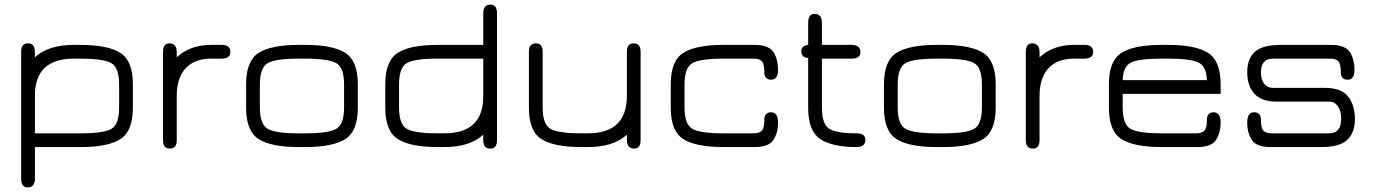

<svg xmlns="http://www.w3.org/2000/svg" viewBox="-20 -648 6049 846"><path d="M504.9 -275.4Q504.9 -350.6 470.2 -370.1Q435.5 -389.6 334 -389.6H305.7Q133.8 -389.6 133.8 -226.6V-60.5H335.9Q436.5 -60.5 470.7 -80.1Q504.9 -99.6 504.9 -174.8ZM565.4 -172.9Q565.4 -70.3 510.7 -35.2Q456.1 0 335.9 0H133.8V138.7Q133.8 177.7 101.6 177.7Q73.2 177.7 73.2 138.7V-419.9Q73.2 -457 103.5 -457Q133.8 -457 133.8 -418V-395.5Q192.4 -450.2 305.7 -450.2H334Q455.1 -450.2 510.3 -415Q565.4 -379.9 565.4 -277.3Z M911.1 -389.6Q836.9 -389.6 797.9 -347.2Q758.8 -304.7 758.8 -224.6V-30.3Q758.8 6.8 728.5 6.8Q698.2 6.8 698.2 -30.3V-418.9Q698.2 -457 726.6 -457Q758.8 -457 758.8 -417V-395.5Q817.4 -450.2 911.1 -450.2H956.1Q995.1 -450.2 995.1 -419.9Q995.1 -389.6 956.1 -389.6Z M1325.2 0H1296.9Q1174.8 0 1119.6 -35.2Q1064.5 -70.3 1064.5 -172.9V-277.3Q1064.5 -379.9 1119.6 -415Q1174.8 -450.2 1296.9 -450.2H1325.2Q1446.3 -450.2 1501.5 -415Q1556.6 -379.9 1556.6 -277.3V-172.9Q1556.6 -70.3 1501.5 -35.2Q1446.3 0 1325.2 0ZM1296.9 -60.5H1325.2Q1426.8 -60.5 1461.4 -80.1Q1496.1 -99.6 1496.1 -174.8V-275.4Q1496.1 -350.6 1461.4 -370.1Q1426.8 -389.6 1325.2 -389.6H1296.9Q1193.4 -389.6 1159.2 -369.6Q1125 -349.6 1125 -275.4V-174.8Q1125 -100.6 1159.2 -80.6Q1193.4 -60.5 1296.9 -60.5Z M1738.3 -174.8Q1738.3 -99.6 1772.9 -80.1Q1807.6 -60.5 1909.2 -60.5H1937.5Q2109.4 -60.5 2109.4 -223.6V-389.6H1907.2Q1806.6 -389.6 1772.5 -370.1Q1738.3 -350.6 1738.3 -275.4ZM1677.7 -277.3Q1677.7 -379.9 1732.4 -415Q1787.1 -450.2 1907.2 -450.2H2109.4V-588.9Q2109.4 -627.9 2141.6 -627.9Q2169.9 -627.9 2169.9 -588.9V-30.3Q2169.9 6.8 2139.6 6.8Q2109.4 6.8 2109.4 -32.2V-54.7Q2050.8 0 1937.5 0H1909.2Q1788.1 0 1732.9 -35.2Q1677.7 -70.3 1677.7 -172.9Z M2570.3 -60.5Q2742.2 -60.5 2742.2 -225.6V-419.9Q2742.2 -457 2772.5 -457Q2802.7 -457 2802.7 -419.9V-31.2Q2802.7 6.8 2774.4 6.8Q2742.2 6.8 2742.2 -33.2V-54.7Q2683.6 0 2570.3 0H2542Q2420.9 0 2365.7 -35.2Q2310.5 -70.3 2310.5 -172.9V-419.9Q2310.5 -457 2340.8 -457Q2371.1 -457 2371.1 -419.9V-174.8Q2371.1 -99.6 2405.8 -80.1Q2440.4 -60.5 2542 -60.5Z M3305.7 0H3168Q3045.9 0 2990.7 -35.2Q2935.5 -70.3 2935.5 -172.9V-277.3Q2935.5 -379.9 2990.7 -415Q3045.9 -450.2 3168 -450.2H3305.7Q3371.1 -450.2 3391.6 -413.1Q3408.2 -382.8 3408.2 -339.8Q3408.2 -296.9 3377.9 -296.9Q3347.7 -296.9 3347.7 -331.5Q3347.7 -366.2 3337.4 -377.9Q3327.1 -389.6 3298.8 -389.6H3168Q3064.5 -389.6 3030.3 -369.6Q2996.1 -349.6 2996.1 -275.4V-174.8Q2996.1 -100.6 3030.3 -80.6Q3064.5 -60.5 3168 -60.5H3298.8Q3327.1 -60.5 3337.4 -72.8Q3347.7 -85 3347.7 -119.1Q3347.7 -153.3 3377.9 -153.3Q3408.2 -153.3 3408.2 -107.9Q3408.2 -62.5 3387.7 -31.2Q3367.2 0 3305.7 0Z M3601.6 -174.8Q3601.6 -100.6 3633.8 -80.6Q3666 -60.5 3753.9 -60.5Q3793 -60.5 3793 -32.2Q3793 0 3753.9 0Q3646.5 0 3593.8 -35.6Q3541 -71.3 3541 -172.9V-392.6Q3510.7 -394.5 3510.7 -422.9Q3510.7 -446.3 3541 -450.2V-546.9Q3541 -586.9 3569.3 -586.9Q3601.6 -586.9 3601.6 -546.9V-450.2H3731.4Q3771.5 -450.2 3771.5 -418Q3771.5 -389.6 3731.4 -389.6H3601.6Z M4135.7 0H4107.4Q3985.4 0 3930.2 -35.2Q3875 -70.3 3875 -172.9V-277.3Q3875 -379.9 3930.2 -415Q3985.4 -450.2 4107.4 -450.2H4135.7Q4256.8 -450.2 4312 -415Q4367.2 -379.9 4367.2 -277.3V-172.9Q4367.2 -70.3 4312 -35.2Q4256.8 0 4135.7 0ZM4107.4 -60.5H4135.7Q4237.3 -60.5 4272 -80.1Q4306.6 -99.6 4306.6 -174.8V-275.4Q4306.6 -350.6 4272 -370.1Q4237.3 -389.6 4135.7 -389.6H4107.4Q4003.9 -389.6 3969.7 -369.6Q3935.5 -349.6 3935.5 -275.4V-174.8Q3935.5 -100.6 3969.7 -80.6Q4003.9 -60.5 4107.4 -60.5Z M4712.9 -389.6Q4638.7 -389.6 4599.6 -347.2Q4560.5 -304.7 4560.5 -224.6V-30.3Q4560.5 6.8 4530.3 6.8Q4500 6.8 4500 -30.3V-418.9Q4500 -457 4528.3 -457Q4560.5 -457 4560.5 -417V-395.5Q4619.1 -450.2 4712.9 -450.2H4757.8Q4796.9 -450.2 4796.9 -419.9Q4796.9 -389.6 4757.8 -389.6Z M5358.4 -277.3V-234.4H4926.8V-174.8Q4926.8 -100.6 4960.9 -80.6Q4995.1 -60.5 5098.6 -60.5H5249Q5277.3 -60.5 5287.6 -72.8Q5297.9 -85 5297.9 -119.1Q5297.9 -153.3 5328.1 -153.3Q5358.4 -152.3 5358.4 -107.4Q5358.4 -62.5 5337.9 -31.2Q5317.4 0 5255.9 0H5098.6Q4976.6 0 4921.4 -35.2Q4866.2 -70.3 4866.2 -172.9V-277.3Q4866.2 -379.9 4921.4 -415Q4976.6 -450.2 5098.6 -450.2H5127Q5248 -450.2 5303.2 -415Q5358.4 -379.9 5358.4 -277.3ZM5127 -389.6H5098.6Q4999 -389.6 4963.9 -372.6Q4928.7 -355.5 4926.8 -294.9H5297.9Q5295.9 -355.5 5260.7 -372.6Q5225.6 -389.6 5127 -389.6Z M5578.1 0Q5516.6 0 5496.1 -31.2Q5475.6 -62.5 5475.6 -107.9Q5475.6 -153.3 5505.9 -153.3Q5536.1 -153.3 5536.1 -119.1Q5536.1 -85 5546.4 -72.8Q5556.6 -60.5 5585 -60.5H5836.9Q5889.6 -60.5 5889.6 -126Q5889.6 -159.2 5875 -179.7Q5860.4 -200.2 5836.9 -200.2H5606.4Q5538.1 -200.2 5506.8 -235.4Q5475.6 -270.5 5475.6 -329.6Q5475.6 -388.7 5508.8 -419.4Q5542 -450.2 5626 -450.2H5845.7Q5911.1 -450.2 5931.6 -413.1Q5948.2 -382.8 5948.2 -339.8Q5948.2 -296.9 5918 -296.9Q5887.7 -296.9 5887.7 -331.5Q5887.7 -366.2 5877.4 -377.9Q5867.2 -389.6 5838.9 -389.6H5588.9Q5536.1 -389.6 5536.1 -329.1Q5536.1 -295.9 5550.8 -278.3Q5565.4 -260.7 5588.9 -260.7H5820.3Q5890.6 -260.7 5920.4 -222.2Q5950.2 -183.6 5950.2 -124Q5950.2 -64.5 5917 -32.2Q5883.8 0 5800.8 0Z"/></svg>

Font: Jura
Style: Medium
Weight: 500
Version: Version 2.6.1